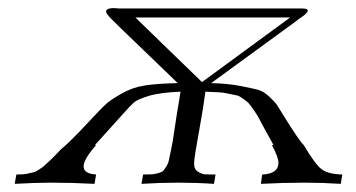

<svg xmlns="http://www.w3.org/2000/svg" viewBox="-20 -451 873 471"><path d="M16.1 0 20 -22V-22.9Q28.8 -22.9 36.4 -23.4Q43.9 -23.9 51 -25.9Q58.1 -27.8 62 -28.3Q65.9 -28.8 73 -33.4Q80.1 -38.1 82.5 -39.6Q85 -41 92.5 -48.1Q100.1 -55.2 103 -57.6Q106 -60.1 116 -70.6Q126 -81.1 129.9 -85Q133.8 -87.9 140.9 -94.5Q147.9 -101.1 150.9 -104Q170.9 -123 200.4 -155Q230 -187 241.5 -197Q252.9 -207 279.1 -221.9Q305.2 -236.8 336.2 -241.5Q367.2 -246.1 416 -247.1Q381.8 -280.3 332 -328.1Q263.2 -394 251.7 -406Q240.2 -418 240.2 -422.9Q240.2 -430.7 258.8 -431.2Q260.7 -431.2 265.4 -430.7Q270 -430.2 272 -430.2H721.2Q735.4 -430.2 734.9 -424.8Q734.9 -421.9 730.5 -417.5Q726.1 -413.1 717 -407Q708 -400.9 706.1 -398.9L498 -247.1Q538.1 -246.1 567.6 -240.5Q597.2 -234.9 612.1 -231Q627 -227.1 641.4 -213.1Q655.8 -199.2 658.4 -195.1Q661.1 -190.9 672.9 -171.9Q714.8 -104 725.1 -95.2Q752.9 -48.3 768.6 -36.1Q784.2 -23.9 819.8 -22.9L815.9 0Q772 -2.9 727.1 -2.9Q673.8 -2.9 620.1 0L623 -22L624 -22.9Q663.1 -24.9 663.1 -51.8Q663.1 -64.9 647 -95.2H650.9Q643.1 -109.4 631.1 -131.1Q619.1 -152.8 615.5 -160.4Q611.8 -168 602.3 -181.4Q592.8 -194.8 589.8 -198Q586.9 -201.2 576.9 -208.5Q566.9 -215.8 561.5 -216.8Q556.2 -217.8 542 -220.9Q527.8 -224.1 516.8 -224.6Q505.9 -225.1 483.9 -226.1Q479 -189 471.4 -147Q463.9 -105 460 -81.5Q456.1 -58.1 456.1 -49.8Q456.1 -35.6 465.6 -29.8Q475.1 -23.9 481.9 -23.4Q488.8 -22.9 508.8 -22.9L504.9 0Q461.9 -2.9 417 -2.9Q372.1 -2.9 327.1 0L331.1 -22.9Q346.2 -22.9 353 -23.4Q359.9 -23.9 368.4 -26.4Q377 -28.8 379.9 -31.5Q382.8 -34.2 387.9 -42.5Q393.1 -50.8 394.5 -58.8Q396 -66.9 399.9 -85Q403.8 -103 406 -119.6Q408.2 -136.2 413.1 -166.5Q418 -196.8 422.9 -226.1Q372.1 -224.1 344.5 -215.6Q316.9 -207 308.3 -199.5Q299.8 -191.9 275.9 -165L212.9 -95.2H215.8Q185.1 -60.1 185.1 -43Q185.1 -24.9 215.8 -22.9L211.9 0Q157.7 -2.9 103 -2.9Q67.9 -2.9 16.1 0ZM312 -408.2 475.1 -250H476.1L691.9 -408.2Z"/></svg>

Font: CMU Serif Extra
Style: RomanSlanted
Weight: 500
Italic angle: -9.46001°
Version: Version 0.7.0